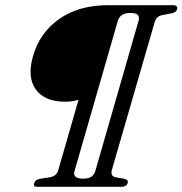

<svg xmlns="http://www.w3.org/2000/svg" viewBox="-20 -720 703 740"><path d="M107 -502.5Q132 -593 207.8 -646.5Q283.5 -700 396.5 -700H648Q657 -700 661 -695.2Q665 -690.5 662.5 -684Q659.5 -674 645.5 -669.5L604 -661.5Q582.5 -656.5 576.5 -636L411 -64.5Q405 -42 424.5 -37L461 -30.5Q475.5 -26.5 472 -15Q470 -7 463.5 -3.5Q457 0 450.5 0H122.5Q107.5 0 111.5 -13Q115 -27 132 -30.5L173.5 -37Q198 -42 204 -62.5L282.5 -335Q273.5 -333 261.8 -330.5Q250 -328 230.5 -328Q152.5 -328 118.2 -375Q84 -422 107 -502.5ZM347 -59.5 514.5 -641.5Q518 -654.5 511.2 -662.2Q504.5 -670 482.5 -670Q461 -670 449.5 -661.8Q438 -653.5 434.5 -641L267 -60Q263 -47.5 270.5 -39.5Q278 -31.5 300 -31.5Q321.5 -31.5 332.2 -39Q343 -46.5 347 -59.5Z"/></svg>

Font: Fraunces 144pt S050
Style: Italic
Weight: 400
Italic angle: -16°
Version: Version 1.000; ttfautohint (v1.8.3)